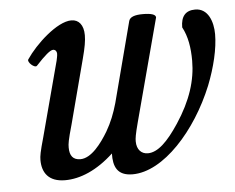

<svg xmlns="http://www.w3.org/2000/svg" viewBox="-39 -461 635 519"><g transform="rotate(-5 278.0 -201.5)"><path d="M118 13C159 13 205 -6 250 -48C249 -13 259 13 301 13C385 13 477 -90 525 -208C544 -256 556 -306 556 -345C556 -379 543 -416 508 -416C482 -416 469 -401 469 -371C483 -345 488 -314 488 -279C488 -226 471 -172 432 -113C401 -66 374 -40 347 -40C330 -40 317 -52 317 -75C317 -83 318 -92 327 -126L401 -404C401 -412 389 -416 366 -416C343 -416 331 -411 328 -401L271 -183C263 -155 254 -132 240 -108C222 -78 194 -40 164 -40C144 -40 135 -52 135 -74C135 -84 136 -93 148 -135L194 -310C202 -340 205 -358 205 -373C205 -401 192 -416 172 -416C133 -416 73 -360 47 -321C42 -314 63 -295 69 -302C93 -328 108 -341 116 -341C122 -341 126 -336 126 -330C126 -323 124 -317 123 -311L69 -108C58 -69 56 -58 56 -47C56 -13 73 13 118 13Z"/></g></svg>

Font: Junicode Two Beta SemiCondensed Medium
Style: Italic
Weight: 500
Width: 4
Italic angle: -10°
Version: Version 1.063